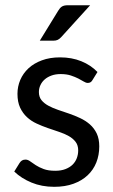

<svg xmlns="http://www.w3.org/2000/svg" viewBox="-20 -703 431 730"><path d="M34.2 0ZM331.5 -398.4Q325.7 -387.7 314 -387.7Q306.6 -387.7 298.1 -393.1Q289.6 -398.4 277.6 -404.5Q265.6 -410.6 249.3 -416Q232.9 -421.4 210.4 -421.4Q191.4 -421.4 176.3 -416Q161.1 -410.6 150.4 -401.4Q139.6 -392.1 133.8 -379.6Q127.9 -367.2 127.9 -353Q127.9 -334.5 137.7 -322.3Q147.5 -310.1 163.6 -301.3Q179.7 -292.5 200.4 -285.4Q221.2 -278.3 242.7 -271Q264.2 -263.7 284.9 -253.9Q305.7 -244.1 321.8 -230Q337.9 -215.8 347.7 -195.6Q357.4 -175.3 357.4 -146.5Q357.4 -113.3 346.2 -85.2Q335 -57.1 313.2 -36.6Q291.5 -16.1 259.5 -4.4Q227.5 7.3 186 7.3Q138.7 7.3 99.9 -8.8Q61 -24.9 34.2 -50.8L54.2 -83Q58.1 -89.4 63.5 -92.8Q68.8 -96.2 77.1 -96.2Q85.9 -96.2 94.7 -89.6Q103.5 -83 116 -75Q128.4 -66.9 146 -60.3Q163.6 -53.7 189.9 -53.7Q212.4 -53.7 228.8 -60.1Q245.1 -66.4 255.9 -76.9Q266.6 -87.4 272 -101.6Q277.3 -115.7 277.3 -131.3Q277.3 -150.9 267.3 -163.8Q257.3 -176.8 241.2 -185.8Q225.1 -194.8 204.3 -201.7Q183.6 -208.5 161.9 -216.1Q140.1 -223.6 119.4 -233.2Q98.6 -242.7 82.5 -257.6Q66.4 -272.5 56.4 -293.9Q46.4 -315.4 46.4 -346.2Q46.4 -374 57.1 -399.2Q67.9 -424.3 88.4 -443.4Q108.9 -462.4 139.2 -473.6Q169.4 -484.9 208.5 -484.9Q252.9 -484.9 289.1 -470.2Q325.2 -455.6 350.6 -429.2ZM322.8 -683.1 212.4 -561.5Q205.6 -554.2 199 -551.3Q192.4 -548.3 182.6 -548.3H131.3L201.2 -662.1Q207.5 -672.9 215.3 -678Q223.1 -683.1 238.8 -683.1Z"/></svg>

Font: Carlito
Style: Regular
Weight: 400
Designer: Lukasz Dziedzic
Foundry: tyPoland Lukasz Dziedzic
Version: Version 1.104